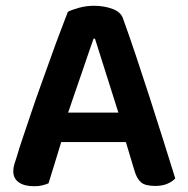

<svg xmlns="http://www.w3.org/2000/svg" viewBox="-20 -635 650 665"><path d="M416 -143H192Q181 -106 168.5 -66Q156 -26 148 0Q138 4 126.5 7Q115 10 98 10Q64 10 45 -3.5Q26 -17 26 -42Q26 -54 29.5 -65.5Q33 -77 38 -92Q46 -120 59.5 -159.5Q73 -199 88.5 -245.5Q104 -292 122 -341.5Q140 -391 156.5 -437.5Q173 -484 188.5 -524.5Q204 -565 215 -594Q228 -601 253.5 -608Q279 -615 305 -615Q340 -615 369 -604.5Q398 -594 406 -571Q426 -516 450 -444.5Q474 -373 498.5 -297Q523 -221 546 -148Q569 -75 587 -17Q577 -6 559.5 1.5Q542 9 518 9Q483 9 468.5 -3.5Q454 -16 446 -43ZM304 -501Q295 -476 284.5 -445Q274 -414 262.5 -380.5Q251 -347 239 -312.5Q227 -278 216 -245H390L309 -501Z"/></svg>

Font: Baloo 2 SemiBold
Style: Regular
Weight: 600
Designer: Sarang Kulkarni and Ek Type
Foundry: Ek Type
Version: Version 1.640;hotconv 1.0.111;makeotfexe 2.5.65597; ttfautoh